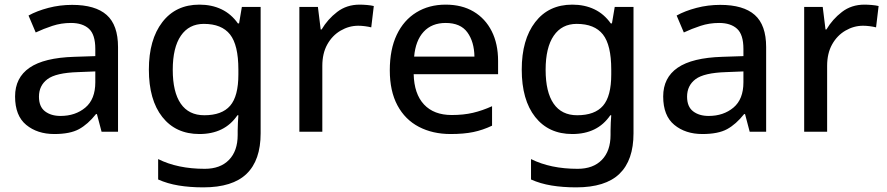

<svg xmlns="http://www.w3.org/2000/svg" viewBox="-20 -568 3825 828"><path d="M291 -547Q391 -547 440 -503.5Q489 -460 489 -365V0H418L398 -76H394Q359 -32 320.5 -11Q282 10 214 10Q141 10 93 -29.5Q45 -69 45 -152Q45 -233 107.5 -276Q170 -319 300 -323L391 -326V-357Q391 -419 363.5 -444Q336 -469 286 -469Q244 -469 206 -456.5Q168 -444 134 -428L103 -501Q139 -521 188.5 -534Q238 -547 291 -547ZM316 -257Q221 -254 184.5 -226.5Q148 -199 148 -151Q148 -108 174 -88Q200 -68 241 -68Q305 -68 348 -104Q391 -140 391 -213V-260Z M840 -548Q893 -548 935 -528Q977 -508 1006 -467H1011L1023 -538H1104V7Q1104 123 1043.5 181.5Q983 240 857 240Q799 240 750.5 232Q702 224 662 206V118Q746 160 863 160Q930 160 967.5 121.5Q1005 83 1005 14V-5Q1005 -18 1006 -39.5Q1007 -61 1008 -71H1004Q976 -30 935 -10Q894 10 840 10Q738 10 680 -63.5Q622 -137 622 -268Q622 -397 680 -472.5Q738 -548 840 -548ZM859 -465Q795 -465 760 -414Q725 -363 725 -267Q725 -171 759.5 -121Q794 -71 861 -71Q937 -71 972.5 -112Q1008 -153 1008 -247V-268Q1008 -374 972 -419.5Q936 -465 859 -465Z M1531 -548Q1545 -548 1562.5 -546.5Q1580 -545 1592 -542L1581 -450Q1569 -453 1554 -455Q1539 -457 1525 -457Q1485 -457 1449 -436Q1413 -415 1391.5 -376.5Q1370 -338 1370 -284V0H1271V-538H1351L1363 -441H1367Q1393 -485 1434 -516.5Q1475 -548 1531 -548Z M1902 -548Q1972 -548 2022.5 -518Q2073 -488 2100.5 -433.5Q2128 -379 2128 -305V-248H1764Q1766 -163 1808.5 -117.5Q1851 -72 1928 -72Q1979 -72 2019.5 -81.5Q2060 -91 2102 -110V-26Q2062 -7 2021 1.5Q1980 10 1923 10Q1846 10 1786.5 -21Q1727 -52 1694 -113.5Q1661 -175 1661 -265Q1661 -355 1691 -418Q1721 -481 1775.5 -514.5Q1830 -548 1902 -548ZM1902 -469Q1842 -469 1807 -431Q1772 -393 1766 -324H2026Q2025 -388 1995.5 -428.5Q1966 -469 1902 -469Z M2448 -548Q2501 -548 2543 -528Q2585 -508 2614 -467H2619L2631 -538H2712V7Q2712 123 2651.5 181.5Q2591 240 2465 240Q2407 240 2358.5 232Q2310 224 2270 206V118Q2354 160 2471 160Q2538 160 2575.5 121.5Q2613 83 2613 14V-5Q2613 -18 2614 -39.5Q2615 -61 2616 -71H2612Q2584 -30 2543 -10Q2502 10 2448 10Q2346 10 2288 -63.5Q2230 -137 2230 -268Q2230 -397 2288 -472.5Q2346 -548 2448 -548ZM2467 -465Q2403 -465 2368 -414Q2333 -363 2333 -267Q2333 -171 2367.5 -121Q2402 -71 2469 -71Q2545 -71 2580.5 -112Q2616 -153 2616 -247V-268Q2616 -374 2580 -419.5Q2544 -465 2467 -465Z M3086 -547Q3186 -547 3235 -503.5Q3284 -460 3284 -365V0H3213L3193 -76H3189Q3154 -32 3115.5 -11Q3077 10 3009 10Q2936 10 2888 -29.5Q2840 -69 2840 -152Q2840 -233 2902.5 -276Q2965 -319 3095 -323L3186 -326V-357Q3186 -419 3158.5 -444Q3131 -469 3081 -469Q3039 -469 3001 -456.5Q2963 -444 2929 -428L2898 -501Q2934 -521 2983.5 -534Q3033 -547 3086 -547ZM3111 -257Q3016 -254 2979.5 -226.5Q2943 -199 2943 -151Q2943 -108 2969 -88Q2995 -68 3036 -68Q3100 -68 3143 -104Q3186 -140 3186 -213V-260Z M3708 -548Q3722 -548 3739.5 -546.5Q3757 -545 3769 -542L3758 -450Q3746 -453 3731 -455Q3716 -457 3702 -457Q3662 -457 3626 -436Q3590 -415 3568.5 -376.5Q3547 -338 3547 -284V0H3448V-538H3528L3540 -441H3544Q3570 -485 3611 -516.5Q3652 -548 3708 -548Z"/></svg>

Font: Noto Sans New Tai Lue Medium
Style: Regular
Weight: 500
Version: Version 2.003